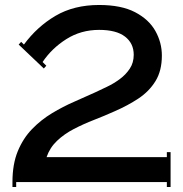

<svg xmlns="http://www.w3.org/2000/svg" viewBox="-20 -731 735 771"><path d="M30 0Q30 -72 51.5 -124Q73 -176 109 -213Q145 -250 189 -276.5Q233 -303 278 -322.5Q323 -342 362 -360Q383 -370 409.5 -382.5Q436 -395 460.5 -413Q485 -431 501 -455Q517 -479 517 -511Q517 -557 482 -584Q447 -611 378 -611Q305 -611 246.5 -574Q188 -537 151 -482L166 -467L156 -456L55 -552L65 -563L76 -552Q129 -624 203 -667.5Q277 -711 378 -711Q467 -711 522.5 -682Q578 -653 604 -606.5Q630 -560 630 -508Q630 -447 604.5 -405.5Q579 -364 536 -335.5Q493 -307 440 -284Q400 -266 357.5 -249.5Q315 -233 276.5 -213Q238 -193 209 -165.5Q180 -138 167 -100H650V-120H665V20H650V0H45V20H30Z"/></svg>

Font: Copperplate CC
Style: Regular
Weight: 400
Designer: indestructible type*
Foundry: Cowboy Collective
Version: Version 1.000